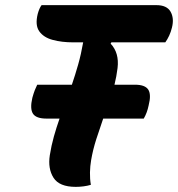

<svg xmlns="http://www.w3.org/2000/svg" viewBox="-20 -720 693 748"><path d="M334 0Q321 4 305.5 6Q290 8 275 8Q211 8 188.5 -27.5Q166 -63 174 -115Q180 -153 190 -188.5Q200 -224 212 -258H161Q121 -258 108.5 -277Q96 -296 106 -339Q111 -357 115.5 -368.5Q120 -380 125 -390H260Q273 -428 284.5 -468.5Q296 -509 304 -555H265Q221 -555 185.5 -564.5Q150 -574 133 -598Q116 -622 127 -666Q133 -688 142 -700H589Q630 -700 644.5 -674.5Q659 -649 650 -613Q646 -596 639 -581Q632 -566 624 -555H414L411 -550Q445 -514 438 -455Q436 -439 433 -422.5Q430 -406 426 -390H506Q545 -390 557.5 -371Q570 -352 559 -309Q553 -280 540 -258H382Q368 -218 355 -177.5Q342 -137 335 -96Q331 -73 330.5 -48Q330 -23 334 0Z"/></svg>

Font: Recursive Mn Csl St XBd
Style: Italic
Weight: 800
Italic angle: -15°
Monospace: yes
Version: Version 1.079;hotconv 1.0.112;makeotfexe 2.5.65598; ttfautoh